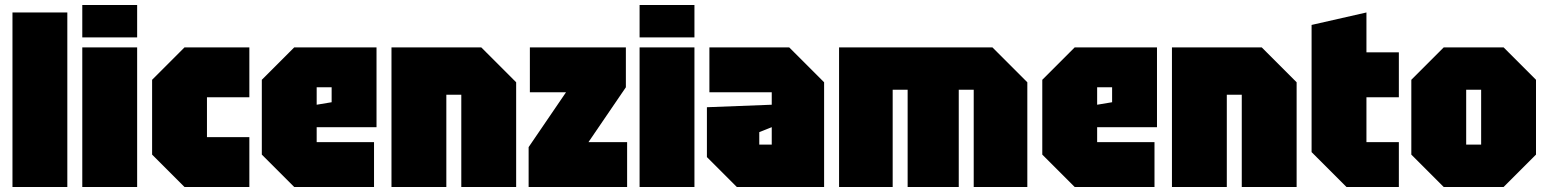

<svg xmlns="http://www.w3.org/2000/svg" viewBox="-20 -750 6210 770"><path d="M30 0V-700H250V0Z M310 0V-560H530V0ZM310 -600V-730H530V-600Z M590 -130V-430L720 -560H980V-360H810V-200H980V0H720Z M1030 -130V-430L1160 -560H1490V-240H1250V-180H1480V0H1160ZM1250 -330 1310 -340V-400H1250Z M1550 0V-560H1910L2050 -420V0H1830V-370H1770V0Z M2100 0V-160L2250 -380H2105V-560H2490V-400L2340 -180H2495V0Z M2545 0V-560H2765V0ZM2545 -600V-730H2765V-600Z M2815 -120V-320L3075 -330V-380H2825V-560H3145L3285 -420V0H2935ZM3025 -220V-170H3075V-240Z M3345 -560H3960L4100 -420V0H3885V-390H3825V0H3620V-390H3560V0H3345Z M4160 -130V-430L4290 -560H4620V-240H4380V-180H4610V0H4290ZM4380 -330 4440 -340V-400H4380Z M4680 0V-560H5040L5180 -420V0H4960V-370H4900V0Z M5240 -650 5460 -700V-540H5590V-360H5460V-180H5590V0H5380L5240 -140Z M5640 -130V-430L5770 -560H6010L6140 -430V-130L6010 0H5770ZM5860 -170H5920V-390H5860Z"/></svg>

Font: Tektur Condensed Black
Style: Regular
Weight: 900
Width: 3
Designer: Adam Jagosz
Foundry: Adam Jagosz
Version: Version 1.005;gftools[0.9.30]